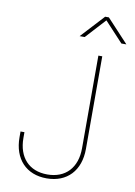

<svg xmlns="http://www.w3.org/2000/svg" viewBox="-102 -1016 764 1090"><g transform="rotate(10 279.5 -471.5)"><path d="M245.1 9.8C362.8 9.8 436.5 -68.4 436.5 -193.4V-727.5H414.1V-193.4C414.1 -81.5 350.6 -12.7 245.1 -12.7C139.6 -12.7 76.2 -81.5 76.2 -193.4V-226.6H53.7V-193.4C53.7 -68.4 127.4 9.8 245.1 9.8ZM319.3 -817.9 424.3 -932.6 530.8 -817.9H559.1V-818.4L435.1 -951.7H413.6L290.5 -818.4V-817.9Z"/></g></svg>

Font: Raveo Display Display Thin
Style: Regular
Weight: 100
Designer: Jakub Foglar, Rasmus Andersson (Inter)
Foundry: Jakubfoglar.com
Version: Version 1.100;Glyphs 3.2.3 (3260)